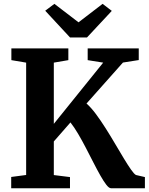

<svg xmlns="http://www.w3.org/2000/svg" viewBox="-20 -1000 790 1020"><path d="M39.5 0V-59.9L118.9 -70.4V-667.3L40.4 -680.5V-743H343.1V-680.5L265.9 -667.3V-342L528.2 -667.3L445.8 -680.5V-743H717.1V-680.9L633.1 -667.7L439.6 -450Q463.7 -428.9 489.5 -394.2Q515.3 -359.6 541.3 -318.4Q567.4 -277.3 591.9 -235.5Q616.4 -193.7 638 -158.1Q659.6 -122.4 676.2 -98.7Q692.8 -75.1 702.4 -70.3L749.8 -59.3V0H569.6Q559.2 0 544.8 -18.4Q530.5 -36.9 513.2 -67.5Q495.9 -98.1 476.5 -136.1Q457.1 -174.1 436.7 -213.4Q416.3 -252.8 395.4 -288.4Q374.5 -323.9 354.3 -349.6L265.9 -248.5V-70L351.8 -59.3V0ZM352 -801 220.2 -943 269 -979.6 397.1 -881.4 525.1 -979.6 573.9 -942.2 442.1 -801Z"/></svg>

Font: Merriweather Light
Style: Regular
Weight: 300
Version: Version 2.100